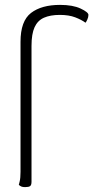

<svg xmlns="http://www.w3.org/2000/svg" viewBox="-20 -758 382 786"><path d="M83 8Q70 8 63.5 3.5Q57 -1 57 -1Q57 -1 60.5 -15Q64 -29 64 -55V-587Q64 -672 107 -705Q150 -738 226 -738Q278 -738 310 -723Q342 -708 342 -697Q342 -688 337.5 -678Q333 -668 330 -665Q314 -677 288 -687Q262 -697 225 -697Q186 -697 160 -685.5Q134 -674 121.5 -646.5Q109 -619 109 -570V-14Q109 0 103 4Q97 8 83 8Z"/></svg>

Font: Yanone Kaffeesatz Light
Style: Regular
Weight: 300
Designer: Yanone (Cyrillic: Daniel Pouzeot, Huerta Tipografica, and Cyreal)
Foundry: Yanone
Version: Version 2.003